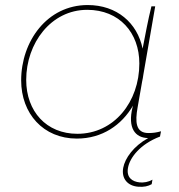

<svg xmlns="http://www.w3.org/2000/svg" viewBox="-20 -545 711 762"><path d="M328 -525C167 -525 64 -381 64 -226C64 -94 152 5 285 5C386 5 463 -49 508 -126L506 -119C486 -37 516 2 568 3C510 35 476 83 469 121C461 165 488 193 528 196C551 198 568 194 582 186L585 168C568 178 551 180 535 179C504 176 481 159 488 121C495 81 536 27 615 -3L619 -24C601 -19 588 -17 569 -17C518 -17 516 -62 526 -118L544 -221C546 -230 548 -240 549 -249L596 -520H581C567 -464 557 -408 546 -352C525 -454 444 -525 328 -525ZM326 -506C454 -506 533 -415 533 -293C533 -141 433 -14 287 -14C164 -14 84 -103 84 -228C84 -373 182 -506 326 -506Z"/></svg>

Font: Fixel Display Thin
Style: Italic
Weight: 100
Italic angle: -10°
Designer: AlfaBravo + MacPaw
Foundry: Kyrylo Tkachov, Marchela Mozhyna, Serhii Makarenko, Maria Weinstein, Zakhar Kryvoshyya
Version: Version 1.210;Glyphs 3.2 (3217)